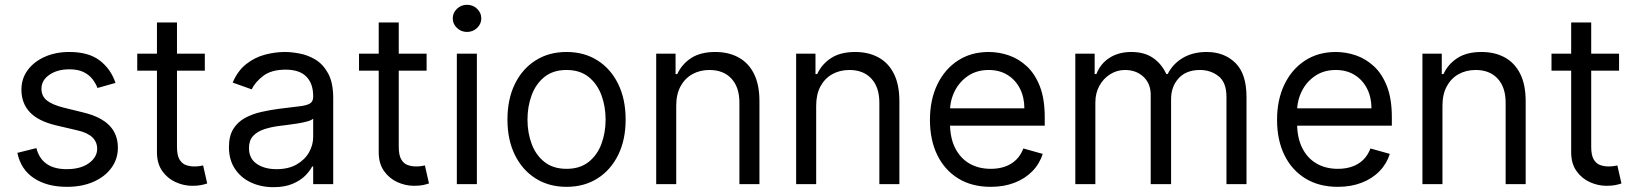

<svg xmlns="http://www.w3.org/2000/svg" viewBox="-20 -770 6841 803"><path d="M463.1 -423.3 387.8 -402Q380.7 -420.8 367 -438.7Q353.3 -456.7 329.9 -468.4Q306.5 -480.1 269.9 -480.1Q219.8 -480.1 186.6 -457.2Q153.4 -434.3 153.4 -399.1Q153.4 -367.9 176.1 -349.8Q198.9 -331.7 247.2 -319.6L328.1 -299.7Q401.3 -282 437.1 -245.6Q473 -209.2 473 -152Q473 -105.1 446.2 -68.2Q419.4 -31.2 371.4 -9.9Q323.5 11.4 259.9 11.4Q176.5 11.4 121.8 -24.9Q67.1 -61.1 52.6 -130.7L132.1 -150.6Q143.5 -106.5 175.2 -84.5Q207 -62.5 258.5 -62.5Q317.1 -62.5 351.7 -87.5Q386.4 -112.6 386.4 -147.7Q386.4 -176.1 366.5 -195.5Q346.6 -214.8 305.4 -224.4L214.5 -245.7Q139.6 -263.5 104.6 -301Q69.6 -338.4 69.6 -394.9Q69.6 -441.1 95.7 -476.6Q121.8 -512.1 167.1 -532.3Q212.4 -552.6 269.9 -552.6Q350.9 -552.6 397.2 -517Q443.5 -481.5 463.1 -423.3Z M836.6 -545.5V-474.4H554V-545.5ZM636.4 -676.1H720.2V-156.2Q720.2 -120.7 730.6 -103.2Q741.1 -85.6 757.6 -79.7Q774.1 -73.9 792.6 -73.9Q806.5 -73.9 815.3 -75.5Q824.2 -77.1 829.5 -78.1L846.6 -2.8Q838.1 0.4 822.8 3.7Q807.5 7.1 784.1 7.1Q748.6 7.1 714.7 -8.2Q680.8 -23.4 658.6 -54.7Q636.4 -85.9 636.4 -133.5Z M1123.6 12.8Q1071.7 12.8 1029.5 -6.9Q987.2 -26.6 962.4 -64.1Q937.5 -101.6 937.5 -154.8Q937.5 -201.7 956 -231Q974.4 -260.3 1005.3 -277Q1036.2 -293.7 1073.7 -302Q1111.2 -310.4 1149.1 -315.3Q1198.9 -321.7 1229.9 -325.1Q1261 -328.5 1275.4 -336.6Q1289.8 -344.8 1289.8 -365.1V-367.9Q1289.8 -420.5 1261.2 -449.6Q1232.6 -478.7 1174.7 -478.7Q1114.7 -478.7 1080.6 -452.4Q1046.5 -426.1 1032.7 -396.3L953.1 -424.7Q974.4 -474.4 1010.1 -502.3Q1045.8 -530.2 1088.2 -541.4Q1130.7 -552.6 1171.9 -552.6Q1198.2 -552.6 1232.4 -546.3Q1266.7 -540.1 1298.8 -521Q1331 -501.8 1352.3 -463.1Q1373.6 -424.4 1373.6 -359.4V0H1289.8V-73.9H1285.5Q1277 -56.1 1257.1 -35.9Q1237.2 -15.6 1204.2 -1.4Q1171.2 12.8 1123.6 12.8ZM1136.4 -62.5Q1186.1 -62.5 1220.3 -82Q1254.6 -101.6 1272.2 -132.5Q1289.8 -163.4 1289.8 -197.4V-274.1Q1284.4 -267.8 1266.5 -262.6Q1248.6 -257.5 1225.3 -253.7Q1202.1 -250 1180.2 -247.3Q1158.4 -244.7 1144.9 -242.9Q1112.2 -238.6 1084 -229.2Q1055.8 -219.8 1038.5 -201.2Q1021.3 -182.5 1021.3 -150.6Q1021.3 -106.9 1053.8 -84.7Q1086.3 -62.5 1136.4 -62.5Z M1764.2 -545.5V-474.4H1481.5V-545.5ZM1563.9 -676.1H1647.7V-156.2Q1647.7 -120.7 1658.2 -103.2Q1668.7 -85.6 1685.2 -79.7Q1701.7 -73.9 1720.2 -73.9Q1734 -73.9 1742.9 -75.5Q1751.8 -77.1 1757.1 -78.1L1774.1 -2.8Q1765.6 0.4 1750.4 3.7Q1735.1 7.1 1711.6 7.1Q1676.1 7.1 1642.2 -8.2Q1608.3 -23.4 1586.1 -54.7Q1563.9 -85.9 1563.9 -133.5Z M1890.6 0V-545.5H1974.4V0ZM1933.2 -636.4Q1908.7 -636.4 1891.2 -653.1Q1873.6 -669.7 1873.6 -693.2Q1873.6 -716.6 1891.2 -733.3Q1908.7 -750 1933.2 -750Q1957.7 -750 1975.3 -733.3Q1992.9 -716.6 1992.9 -693.2Q1992.9 -669.7 1975.3 -653.1Q1957.7 -636.4 1933.2 -636.4Z M2349.4 11.4Q2275.6 11.4 2220 -23.8Q2164.4 -58.9 2133.3 -122.2Q2102.3 -185.4 2102.3 -269.9Q2102.3 -355.1 2133.3 -418.7Q2164.4 -482.2 2220 -517.4Q2275.6 -552.6 2349.4 -552.6Q2423.3 -552.6 2478.9 -517.4Q2534.4 -482.2 2565.5 -418.7Q2596.6 -355.1 2596.6 -269.9Q2596.6 -185.4 2565.5 -122.2Q2534.4 -58.9 2478.9 -23.8Q2423.3 11.4 2349.4 11.4ZM2349.4 -63.9Q2405.5 -63.9 2441.8 -92.7Q2478 -121.4 2495.4 -168.3Q2512.8 -215.2 2512.8 -269.9Q2512.8 -324.6 2495.4 -371.8Q2478 -419 2441.8 -448.2Q2405.5 -477.3 2349.4 -477.3Q2293.3 -477.3 2257.1 -448.2Q2220.9 -419 2203.5 -371.8Q2186.1 -324.6 2186.1 -269.9Q2186.1 -215.2 2203.5 -168.3Q2220.9 -121.4 2257.1 -92.7Q2293.3 -63.9 2349.4 -63.9Z M2808.2 -328.1V0H2724.4V-545.5H2805.4V-460.2H2812.5Q2831.7 -501.8 2870.7 -527.2Q2909.8 -552.6 2971.6 -552.6Q3027 -552.6 3068.5 -530Q3110.1 -507.5 3133.2 -461.8Q3156.2 -416.2 3156.2 -346.6V0H3072.4V-340.9Q3072.4 -405.2 3039.1 -441.2Q3005.7 -477.3 2947.4 -477.3Q2907.3 -477.3 2875.9 -459.9Q2844.5 -442.5 2826.3 -409.1Q2808.2 -375.7 2808.2 -328.1Z M3393.5 -328.1V0H3309.7V-545.5H3390.6V-460.2H3397.7Q3416.9 -501.8 3456 -527.2Q3495 -552.6 3556.8 -552.6Q3612.2 -552.6 3653.8 -530Q3695.3 -507.5 3718.4 -461.8Q3741.5 -416.2 3741.5 -346.6V0H3657.7V-340.9Q3657.7 -405.2 3624.3 -441.2Q3590.9 -477.3 3532.7 -477.3Q3492.5 -477.3 3461.1 -459.9Q3429.7 -442.5 3411.6 -409.1Q3393.5 -375.7 3393.5 -328.1Z M4123.6 11.4Q4044.7 11.4 3987.7 -23.6Q3930.8 -58.6 3900 -121.6Q3869.3 -184.7 3869.3 -268.5Q3869.3 -352.3 3900 -416.4Q3930.8 -480.5 3986 -516.5Q4041.2 -552.6 4115.1 -552.6Q4157.7 -552.6 4199.2 -538.4Q4240.8 -524.1 4274.9 -492.4Q4308.9 -460.6 4329.2 -408.4Q4349.4 -356.2 4349.4 -279.8V-244.3H3929V-316.8H4264.2Q4264.2 -362.9 4245.9 -399.1Q4227.6 -435.4 4194.1 -456.3Q4160.5 -477.3 4115.1 -477.3Q4065 -477.3 4028.6 -452.6Q3992.2 -427.9 3972.7 -388.5Q3953.1 -349.1 3953.1 -304V-255.7Q3953.1 -193.9 3974.6 -151.1Q3996.1 -108.3 4034.4 -86.1Q4072.8 -63.9 4123.6 -63.9Q4156.6 -63.9 4183.4 -73.3Q4210.2 -82.7 4229.8 -101.7Q4249.3 -120.7 4259.9 -149.1L4340.9 -126.4Q4328.1 -85.2 4297.9 -54.2Q4267.8 -23.1 4223.4 -5.9Q4179 11.4 4123.6 11.4Z M4477.3 0V-545.5H4558.2V-460.2H4565.3Q4582.4 -503.9 4620.4 -528.2Q4658.4 -552.6 4711.6 -552.6Q4765.6 -552.6 4801.7 -528.2Q4837.7 -503.9 4858 -460.2H4863.6Q4884.6 -502.5 4926.5 -527.5Q4968.4 -552.6 5027 -552.6Q5100.1 -552.6 5146.7 -506.9Q5193.2 -461.3 5193.2 -365.1V0H5109.4V-365.1Q5109.4 -425.4 5076.3 -451.3Q5043.3 -477.3 4998.6 -477.3Q4941.1 -477.3 4909.4 -442.6Q4877.8 -408 4877.8 -355.1V0H4792.6V-373.6Q4792.6 -420.1 4762.4 -448.7Q4732.2 -477.3 4684.7 -477.3Q4652 -477.3 4623.8 -459.9Q4595.5 -442.5 4578.3 -411.8Q4561.1 -381 4561.1 -340.9V0Z M5575.3 11.4Q5496.4 11.4 5439.5 -23.6Q5382.5 -58.6 5351.7 -121.6Q5321 -184.7 5321 -268.5Q5321 -352.3 5351.7 -416.4Q5382.5 -480.5 5437.7 -516.5Q5492.9 -552.6 5566.8 -552.6Q5609.4 -552.6 5650.9 -538.4Q5692.5 -524.1 5726.6 -492.4Q5760.7 -460.6 5780.9 -408.4Q5801.1 -356.2 5801.1 -279.8V-244.3H5380.7V-316.8H5715.9Q5715.9 -362.9 5697.6 -399.1Q5679.3 -435.4 5645.8 -456.3Q5612.2 -477.3 5566.8 -477.3Q5516.7 -477.3 5480.3 -452.6Q5443.9 -427.9 5424.4 -388.5Q5404.8 -349.1 5404.8 -304V-255.7Q5404.8 -193.9 5426.3 -151.1Q5447.8 -108.3 5486.2 -86.1Q5524.5 -63.9 5575.3 -63.9Q5608.3 -63.9 5635.1 -73.3Q5661.9 -82.7 5681.5 -101.7Q5701 -120.7 5711.6 -149.1L5792.6 -126.4Q5779.8 -85.2 5749.6 -54.2Q5719.5 -23.1 5675.1 -5.9Q5630.7 11.4 5575.3 11.4Z M6012.8 -328.1V0H5929V-545.5H6009.9V-460.2H6017Q6036.2 -501.8 6075.3 -527.2Q6114.3 -552.6 6176.1 -552.6Q6231.5 -552.6 6273.1 -530Q6314.6 -507.5 6337.7 -461.8Q6360.8 -416.2 6360.8 -346.6V0H6277V-340.9Q6277 -405.2 6243.6 -441.2Q6210.2 -477.3 6152 -477.3Q6111.9 -477.3 6080.4 -459.9Q6049 -442.5 6030.9 -409.1Q6012.8 -375.7 6012.8 -328.1Z M6751.4 -545.5V-474.4H6468.8V-545.5ZM6551.1 -676.1H6634.9V-156.2Q6634.9 -120.7 6645.4 -103.2Q6655.9 -85.6 6672.4 -79.7Q6688.9 -73.9 6707.4 -73.9Q6721.2 -73.9 6730.1 -75.5Q6739 -77.1 6744.3 -78.1L6761.4 -2.8Q6752.8 0.4 6737.6 3.7Q6722.3 7.1 6698.9 7.1Q6663.4 7.1 6629.4 -8.2Q6595.5 -23.4 6573.3 -54.7Q6551.1 -85.9 6551.1 -133.5Z"/></svg>

Font: InterMG
Style: Regular
Weight: 400
Designer: Rasmus Andersson
Foundry: rsms
Version: Version 3.019;December 26, 2023;FontCreator 15.0.0.2955 64-b